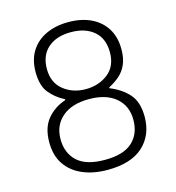

<svg xmlns="http://www.w3.org/2000/svg" viewBox="-106 -786 811 886"><g transform="rotate(-15 300.0 -343.0)"><path d="M300 10Q233 10 181.5 -12Q130 -34 101 -76.5Q72 -119 72 -183Q72 -252 106 -293Q140 -334 194 -352V-356Q151 -378 123 -412.5Q95 -447 95 -512Q95 -570 120.5 -611Q146 -652 192.5 -674Q239 -696 300 -696Q362 -696 408 -674Q454 -652 479.5 -611Q505 -570 505 -512Q505 -469 492 -439.5Q479 -410 456.5 -390.5Q434 -371 405 -356V-352Q460 -330 494 -292Q528 -254 528 -183Q528 -96 470.5 -43Q413 10 300 10ZM300 -38Q389 -38 431.5 -77Q474 -116 474 -183Q474 -250 428 -289Q382 -328 300 -328Q218 -328 172 -288.5Q126 -249 126 -183Q126 -117 168 -77.5Q210 -38 300 -38ZM299 -376Q361 -376 405.5 -410.5Q450 -445 450 -512Q450 -578 409 -613Q368 -648 299 -648Q230 -648 189.5 -612.5Q149 -577 149 -512Q149 -447 193 -411.5Q237 -376 299 -376Z"/></g></svg>

Font: Chivo Mono Thin
Style: Regular
Weight: 250
Designer: Hector Gatti
Foundry: Omnibus-Type
Version: Version 1.008